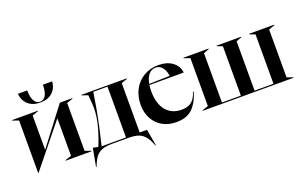

<svg xmlns="http://www.w3.org/2000/svg" viewBox="-96 -1145 2728 1726"><g transform="rotate(-20 1268.0 -282.5)"><path d="M72 -483 14 -503V-508H260V-503L202 -483V-155L471 -508H590V-503L532 -483V-25L590 -5V0H342V-5L402 -25V-384L75 20H72ZM144 -712H233Q233 -649 252.5 -613Q272 -577 308 -577Q345 -577 364 -612.5Q383 -648 383 -712H472Q467 -647 424 -608Q381 -569 308 -569Q236 -569 192.5 -608Q149 -647 144 -712Z M611 -26 660 -16Q692 -91 717.5 -183Q743 -275 743 -361Q743 -393 737 -457Q735 -477 735 -483L677 -503V-508H1111V-503L1054 -483V-11H1124L1152 147H1147L1138 125Q1111 59 1070 29.5Q1029 0 949 0H782Q726 0 690.5 13.5Q655 27 633 54Q611 81 593 125L584 147H579ZM923 -11V-497H787L775 -424Q750 -260 699 -51L690 -11Z M1147 -240Q1147 -324 1182.5 -388.5Q1218 -453 1279.5 -488Q1341 -523 1415 -523Q1501 -523 1553 -483Q1605 -443 1610 -382H1282Q1278 -359 1278 -326Q1278 -204 1332 -139Q1386 -74 1479 -74Q1543 -74 1577 -103Q1611 -132 1630 -193L1636 -191Q1612 -101 1557.5 -43Q1503 15 1397 15Q1324 15 1267.5 -16.5Q1211 -48 1179 -106Q1147 -164 1147 -240ZM1481 -397Q1475 -448 1450 -479Q1425 -510 1387 -510Q1347 -510 1320.5 -479Q1294 -448 1284 -392Z M1653 -5 1711 -25V-483L1653 -503V-508H1894V-503L1841 -483V-11H2022V-483L1970 -503V-508H2205V-503L2153 -483V-11H2334V-483L2281 -503V-508H2522V-503L2464 -483V-25L2522 -5V0H1653Z"/></g></svg>

Font: Nyght Serif Medium
Style: Regular
Weight: 500
Designer: Maksym Kobuzan
Version: Version 0.410